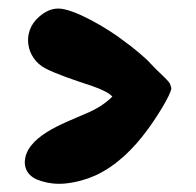

<svg xmlns="http://www.w3.org/2000/svg" viewBox="-20 -663 468 458"><path d="M66.4 -235.4C83 -228.5 101.6 -224.6 120.1 -224.6C126 -224.6 131.8 -224.6 138.7 -225.6C164.1 -228.5 187.5 -235.4 209 -245.1C258.8 -268.6 298.8 -308.6 331.1 -352.5C349.6 -377 388.7 -437.5 388.7 -453.1L385.7 -462.9C378.9 -474.6 358.4 -490.2 339.8 -510.7C328.1 -524.4 295.9 -550.8 275.4 -565.4C236.3 -595.7 156.2 -642.6 119.1 -642.6C102.5 -642.6 87.9 -635.7 73.2 -623C31.2 -586.9 42 -524.4 87.9 -500C112.3 -487.3 154.3 -472.7 202.1 -457C226.6 -448.2 241.2 -440.4 248 -432.6C231.4 -416 210 -402.3 183.6 -391.6C130.9 -368.2 39.1 -336.9 39.1 -274.4C40 -256.8 48.8 -244.1 66.4 -235.4Z"/></svg>

Font: Day Care
Style: Regular
Weight: 400
Designer: Noponies
Version: Version 1.000;PS 001.000;hotconv 1.0.88;makeotf.lib2.5.64775